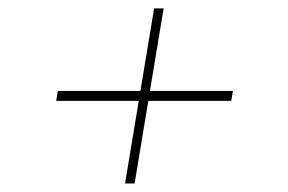

<svg xmlns="http://www.w3.org/2000/svg" viewBox="-20 -510 677 452"><path d="M274.4 -78.1 342.8 -490.2H365.2L296.9 -78.1ZM112.3 -272.5 116.2 -295.9H528.3L524.4 -272.5Z"/></svg>

Font: Inter Tight Thin
Style: Italic
Weight: 250
Italic angle: -9.39999°
Designer: Rasmus Andersson
Foundry: rsms
Version: Version 3.004